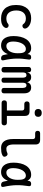

<svg xmlns="http://www.w3.org/2000/svg" viewBox="1394 -2196 811 3640"><g transform="rotate(90 1800.0 -375.5)"><path d="M74 -275Q74 -351 94 -405Q114 -459 147.5 -493.5Q181 -528 226.5 -544Q272 -560 322 -560Q362 -560 393 -553Q424 -546 447.5 -533.5Q471 -521 487 -506Q503 -491 512 -475Q525 -450 520 -431Q515 -412 497 -402Q479 -392 461.5 -395Q444 -398 435 -413Q423 -432 396.5 -446Q370 -460 330 -460Q297 -460 269 -449Q241 -438 221 -415.5Q201 -393 189.5 -359Q178 -325 178 -278Q178 -231 189.5 -195.5Q201 -160 221 -136.5Q241 -113 269 -101.5Q297 -90 328 -90Q355 -90 381.5 -96.5Q408 -103 425 -118Q439 -131 458 -133Q477 -135 495 -121Q501 -115 505.5 -106.5Q510 -98 510 -88Q510 -78 506 -67Q502 -56 492 -45Q477 -27 458 -16Q439 -5 418 1Q397 7 374 8.5Q351 10 327 10Q271 10 225 -7Q179 -24 145.5 -58.5Q112 -93 93 -147Q74 -201 74 -275Z M839 10Q803 10 771 -2.5Q739 -15 715.5 -43Q692 -71 677.5 -116Q663 -161 663 -227Q663 -296 677.5 -357Q692 -418 720.5 -463Q749 -508 792.5 -534Q836 -560 893 -560Q941 -560 969 -536Q991 -517 1005 -489Q1006 -500 1008 -511Q1012 -538 1026.5 -549Q1041 -560 1065 -560Q1092 -560 1102 -548.5Q1112 -537 1108 -511Q1099 -453 1094 -397Q1089 -341 1090 -283.5Q1091 -226 1099 -165.5Q1107 -105 1122 -38Q1127 -14 1119 -2Q1111 10 1085 10Q1059 10 1043 -2Q1027 -14 1022 -38Q1012 -80 1005 -119Q999 -103 992 -89Q970 -44 932.5 -17Q895 10 839 10ZM853 -90Q882 -90 906.5 -105Q931 -120 949.5 -148Q968 -176 978.5 -215.5Q989 -255 989 -305Q989 -330 987 -357.5Q985 -385 977.5 -407.5Q970 -430 953.5 -445Q937 -460 907 -460Q877 -460 851 -441.5Q825 -423 806.5 -391Q788 -359 777.5 -315Q767 -271 767 -221Q767 -160 788 -125Q809 -90 853 -90Z M1303 2Q1280 2 1265 -9Q1250 -20 1250 -45V-515Q1250 -537 1264.5 -548.5Q1279 -560 1300 -560Q1322 -560 1336 -548.5Q1350 -537 1350 -515V-484Q1360 -519 1380.5 -539.5Q1401 -560 1442 -560Q1485 -560 1509 -537Q1533 -514 1538 -484Q1545 -516 1570 -538Q1595 -560 1640 -560Q1670 -560 1690.5 -549.5Q1711 -539 1724.5 -520.5Q1738 -502 1743.5 -477Q1749 -452 1749 -423V-45Q1749 -20 1735 -9Q1721 2 1698 2Q1675 2 1660.5 -9Q1646 -20 1646 -45V-405Q1646 -430 1635.5 -450.5Q1625 -471 1596 -471Q1569 -471 1558.5 -451Q1548 -431 1548 -406V-40Q1548 -17 1534 -7.5Q1520 2 1500 2Q1480 2 1466 -7.5Q1452 -17 1452 -40V-405Q1452 -430 1442 -450.5Q1432 -471 1403 -471Q1375 -471 1364 -451.5Q1353 -432 1353 -406V-45Q1353 -20 1339 -9Q1325 2 1303 2Z M2308 -100Q2331 -100 2343.5 -86.5Q2356 -73 2356 -50Q2356 -27 2343.5 -13.5Q2331 0 2308 0H1930Q1907 0 1894.5 -13.5Q1882 -27 1882 -50Q1882 -73 1894.5 -86.5Q1907 -100 1930 -100H2074V-386Q2074 -408 2063 -419Q2052 -430 2030 -430H1951Q1928 -430 1915 -443.5Q1902 -457 1902 -480Q1902 -503 1915 -516.5Q1928 -530 1951 -530H2088Q2133 -530 2155 -508Q2177 -486 2177 -441V-100ZM2120 -626Q2085 -626 2065 -644Q2045 -662 2045 -693Q2045 -724 2065 -742.5Q2085 -761 2120 -761Q2155 -761 2175 -742.5Q2195 -724 2195 -693Q2195 -662 2175 -644Q2155 -626 2120 -626Z M2718 -234Q2718 -161 2738.5 -125.5Q2759 -90 2799 -90Q2817 -90 2835 -93Q2853 -96 2874 -106Q2897 -117 2913.5 -111Q2930 -105 2942 -84Q2955 -62 2950 -44Q2945 -26 2925 -16Q2893 1 2858 5.5Q2823 10 2781 10Q2743 10 2712 -3.5Q2681 -17 2659.5 -45Q2638 -73 2626.5 -116Q2615 -159 2615 -218L2616 -592Q2616 -614 2604.5 -625Q2593 -636 2571 -636H2507Q2484 -636 2472 -648Q2460 -660 2460 -683Q2460 -706 2472 -718Q2484 -730 2507 -730H2630Q2675 -730 2697 -708Q2719 -686 2719 -641Z M3239 10Q3203 10 3171 -2.5Q3139 -15 3115.5 -43Q3092 -71 3077.5 -116Q3063 -161 3063 -227Q3063 -296 3077.5 -357Q3092 -418 3120.5 -463Q3149 -508 3192.5 -534Q3236 -560 3293 -560Q3341 -560 3369 -536Q3391 -517 3405 -489Q3406 -500 3408 -511Q3412 -538 3426.5 -549Q3441 -560 3465 -560Q3492 -560 3502 -548.5Q3512 -537 3508 -511Q3499 -453 3494 -397Q3489 -341 3490 -283.5Q3491 -226 3499 -165.5Q3507 -105 3522 -38Q3527 -14 3519 -2Q3511 10 3485 10Q3459 10 3443 -2Q3427 -14 3422 -38Q3412 -80 3405 -119Q3399 -103 3392 -89Q3370 -44 3332.5 -17Q3295 10 3239 10ZM3253 -90Q3282 -90 3306.5 -105Q3331 -120 3349.5 -148Q3368 -176 3378.5 -215.5Q3389 -255 3389 -305Q3389 -330 3387 -357.5Q3385 -385 3377.5 -407.5Q3370 -430 3353.5 -445Q3337 -460 3307 -460Q3277 -460 3251 -441.5Q3225 -423 3206.5 -391Q3188 -359 3177.5 -315Q3167 -271 3167 -221Q3167 -160 3188 -125Q3209 -90 3253 -90Z"/></g></svg>

Font: Maple Mono Medium
Style: Regular
Weight: 500
Monospace: yes
Designer: subframe7536
Version: Version 7.000